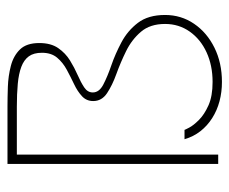

<svg xmlns="http://www.w3.org/2000/svg" viewBox="-70 -533 613 513"><g transform="rotate(-90 236.5 -276.5)"><path d="M274 10Q247 10 222.5 3.5Q198 -3 177.5 -16Q157 -29 142.5 -47.5Q128 -66 121 -90H146Q146 -89 152 -77.5Q158 -66 172.5 -51.5Q187 -37 211.5 -26Q236 -15 274 -15Q318 -15 353 -31Q388 -47 408.5 -76Q429 -105 429 -142Q429 -182 408 -206.5Q387 -231 356.5 -246Q326 -261 295.5 -272Q265 -283 244 -297Q223 -311 223 -334Q223 -352 236 -364Q249 -376 268 -385Q287 -394 306.5 -404.5Q326 -415 339 -430.5Q352 -446 352 -471Q352 -493 342.5 -506Q333 -519 314.5 -526Q296 -533 269 -535.5Q242 -538 208 -538H80V0H55V-563H208Q232 -563 261 -562Q290 -561 317 -554Q344 -547 361 -529.5Q378 -512 378 -478Q378 -447 364.5 -427.5Q351 -408 331.5 -396Q312 -384 292.5 -375.5Q273 -367 259.5 -358Q246 -349 246 -335Q246 -318 267 -307Q288 -296 318.5 -285.5Q349 -275 380 -258.5Q411 -242 432 -214.5Q453 -187 453 -142Q453 -99 429.5 -64.5Q406 -30 365.5 -10Q325 10 274 10Z"/></g></svg>

Font: Darker Grotesque Light
Style: Regular
Weight: 300
Designer: Gabriel Lam
Foundry: TypeRant
Version: Version 1.000;gftools[0.9.28]